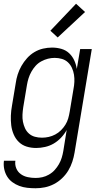

<svg xmlns="http://www.w3.org/2000/svg" viewBox="-26 -782 546 1025"><path d="M164 223Q141 223 119 220.5Q97 218 77 210.5Q57 203 40 190.5Q23 178 12 160Q1 142 -3.5 120.5Q-8 99 -5 76H56Q53 98 61 117Q69 136 85 147.5Q101 159 121.5 163.5Q142 168 164 168Q182 168 200 164Q218 160 235.5 150Q253 140 266 125.5Q279 111 288.5 94.5Q298 78 303.5 60Q309 42 312 24L330 -88Q318 -66 300 -47Q282 -28 260.5 -15.5Q239 -3 214.5 2.5Q190 8 167 8Q140 8 116 0.5Q92 -7 74.5 -24Q57 -41 47 -64.5Q37 -88 34 -113Q31 -138 32 -164.5Q33 -191 38 -218L58 -338Q61 -361 68.5 -384.5Q76 -408 88.5 -430Q101 -452 118.5 -471.5Q136 -491 158 -504Q180 -517 204 -522.5Q228 -528 252 -528Q278 -528 302 -521Q326 -514 343 -498Q360 -482 370 -460.5Q380 -439 384 -414L402 -520H464L372 33Q368 57 360 81.5Q352 106 338.5 128.5Q325 151 305 170Q285 189 261.5 201Q238 213 213.5 218Q189 223 164 223ZM198 -47Q216 -47 234 -51Q252 -55 269 -64Q286 -73 299.5 -86.5Q313 -100 323 -116Q333 -132 338 -149.5Q343 -167 346 -185L366 -305Q370 -325 371 -344.5Q372 -364 369 -383Q366 -402 358 -419.5Q350 -437 336.5 -449.5Q323 -462 304.5 -467.5Q286 -473 266 -473Q248 -473 230 -468.5Q212 -464 194.5 -454.5Q177 -445 164 -430.5Q151 -416 141.5 -399Q132 -382 126.5 -364.5Q121 -347 118 -329L98 -209Q95 -189 94 -169.5Q93 -150 96.5 -132Q100 -114 107.5 -97.5Q115 -81 128.5 -69Q142 -57 160 -52Q178 -47 198 -47ZM282 -582 243 -618 380 -762 428 -718Z"/></svg>

Font: Iosevka Curly Light
Style: Italic
Weight: 300
Italic angle: -9°
Monospace: yes
Designer: Belleve Invis
Foundry: Belleve Invis
Version: Version 22.1.2; ttfautohint (v1.8.4)